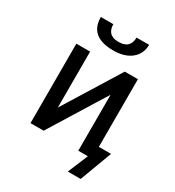

<svg xmlns="http://www.w3.org/2000/svg" viewBox="-191 -790 933 1026"><g transform="rotate(30 275.0 -277.0)"><path d="M439 0H379.9V-345.2L166 0H85V-490.2H169.9V-145L383.8 -490.2H464.8V-72.8H540L466.3 124.5H387.2ZM424.8 -679.2Q424.8 -650.4 413.8 -627.9Q402.8 -605.5 383.1 -589.6Q363.3 -573.7 335.4 -565.4Q307.6 -557.1 273.9 -557.1Q234.9 -557.1 207 -565.4Q179.2 -573.7 161.4 -589.6Q143.6 -605.5 135.3 -627.9Q127 -650.4 127 -679.2H204.1Q204.1 -665 207.5 -652.8Q210.9 -640.6 219 -631.1Q227.1 -621.6 240.7 -616.2Q254.4 -610.8 274.9 -610.8Q295.9 -610.8 309.8 -616.2Q323.7 -621.6 332 -631.1Q340.3 -640.6 343.8 -652.8Q347.2 -665 347.2 -679.2Z"/></g></svg>

Font: Code New Roman
Style: Regular
Weight: 400
Monospace: yes
Designer: Sam Radian
Foundry: Code New Roman
Version: Version 2.00 November 29, 2014